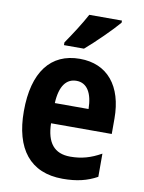

<svg xmlns="http://www.w3.org/2000/svg" viewBox="-87 -827 673 897"><g transform="rotate(10 249.5 -378.0)"><path d="M418 -756V-766H263C239 -721 204 -667 171 -619V-606H266C313 -646 387 -719 418 -756ZM256 -556C118 -556 40 -456 40 -270C40 -92 118 10 273 10C339 10 389 -2 436 -28V-138C386 -110 343 -98 290 -98C214 -98 177 -144 175 -236H463V-309C463 -463 387 -556 256 -556ZM258 -452C309 -452 335 -406 336 -332H176C180 -415 211 -452 258 -452Z"/></g></svg>

Font: Noto Sans Lao Looped Condensed
Style: Bold
Weight: 700
Width: 3
Designer: Mark Frömberg, Ben Mitchell
Foundry: The Fontpad Ltd
Version: Version 1.002